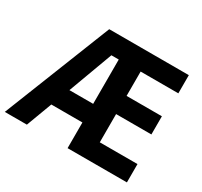

<svg xmlns="http://www.w3.org/2000/svg" viewBox="-148 -910 1163 1107"><g transform="rotate(30 434.0 -357.0)"><path d="M813 0H418V-171H211L147 0H0L283 -714H813V-593H562V-431H797V-310H562V-122H813ZM260 -295H418V-590H369Z"/></g></svg>

Font: Noto Sans Tamil SemiCondensed
Style: Bold
Weight: 700
Width: 4
Designer: Jelle Bosma - Monotype Design Team
Foundry: Monotype Imaging Inc.
Version: Version 2.004; ttfautohint (v1.8.4.7-5d5b)